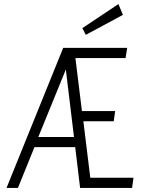

<svg xmlns="http://www.w3.org/2000/svg" viewBox="-20 -922 701 942"><path d="M604 -687H290L12 0H68L149 -200H349L373 0H628L635 -50H423L389 -327H538L545 -377H382L350 -637H596ZM343 -250H168L303 -581ZM401 -751 583 -849 561 -902 384 -784Z"/></svg>

Font: Secuela Light
Style: Italic
Weight: 300
Italic angle: -8°
Designer: Fernando Haro
Foundry: deFharo
Version: Version 1.708